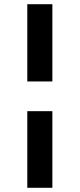

<svg xmlns="http://www.w3.org/2000/svg" viewBox="-20 -804 378 911"><path d="M109.5 -417.5V-784H228.5V-417.5ZM109.5 87V-276.5H228.5V87Z"/></svg>

Font: Spline Sans SemiBold
Style: Regular
Weight: 600
Designer: Eben Sorkin, Mirko Velimirovic
Foundry: Sorkin Type
Version: Version 1.000; ttfautohint (v1.8.3)